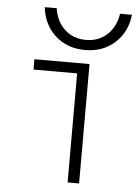

<svg xmlns="http://www.w3.org/2000/svg" viewBox="-53 -791 607 833"><g transform="rotate(5 250.0 -374.5)"><path d="M273 0V-475H83V-520H323V0ZM298 -579Q221 -579 169 -625.5Q117 -672 108 -749H160Q169 -691 206 -657Q243 -623 298 -623Q353 -623 390 -657Q427 -691 436 -749H488Q479 -672 427 -625.5Q375 -579 298 -579Z"/></g></svg>

Font: M PLUS 1 Code Light
Style: Regular
Weight: 300
Designer: Coji Morishita
Foundry: UNDERFOREST DESIGN
Version: Version 1.002